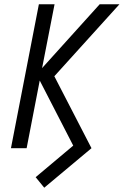

<svg xmlns="http://www.w3.org/2000/svg" viewBox="-20 -690 590 894"><path d="M186 184 146 135 321 -12 165 -315 104 0H31L161 -670H234L176 -373L444 -670H536L233 -335L406 0Z"/></svg>

Font: Lode
Style: Italic
Weight: 400
Italic angle: -11°
Monospace: yes
Designer: Belleve Invis
Foundry: Belleve Invis
Version: Version 29.2.0; ttfautohint (v1.8.3)